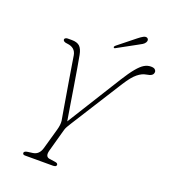

<svg xmlns="http://www.w3.org/2000/svg" viewBox="-153 -969 954 1079"><g transform="rotate(20 324.0 -429.0)"><path d="M309.5 -11.5Q309 0 288.5 0H122Q108 0 108 -11Q108.5 -21.5 129 -24.5L158.5 -28.5Q195.5 -33.5 207.5 -76L242 -198Q251.5 -231.5 248.5 -254Q244 -278 237.8 -316Q231.5 -354 224 -398.2Q216.5 -442.5 209.2 -486Q202 -529.5 196.2 -565.5Q190.5 -601.5 187 -622.5Q179.5 -667 130.5 -672Q105 -674 104.5 -688Q104 -692.5 109.5 -696.2Q115 -700 122.5 -700H148Q179 -700 194.8 -685.5Q210.5 -671 217 -636Q222 -609.5 230 -562.8Q238 -516 247 -460.5Q256 -405 264.5 -352.2Q273 -299.5 279.5 -261.5L480.5 -584Q511.5 -633.5 534.8 -661.5Q558 -689.5 577.2 -700.8Q596.5 -712 616.5 -712Q634 -712 641 -705.5Q648 -699 648 -691Q648 -678.5 638.5 -671.2Q629 -664 606 -660.5Q582.5 -657 556.8 -636.5Q531 -616 498.5 -565L304 -257.5Q294 -241.5 288.2 -231.5Q282.5 -221.5 279 -210L241 -72.5Q230.5 -33.5 258.5 -29.5L293.5 -24.5Q310 -22 309.5 -11.5ZM489 -834Q506.5 -848 518.2 -854.2Q530 -860.5 539 -857.5Q546.5 -854.5 548.2 -847Q550 -839.5 545 -831Q539.5 -822 529.8 -816Q520 -810 507.5 -803.5L392.5 -740.5Q385.5 -736.5 383 -741.5Q381 -744.5 383.5 -748Q386 -751.5 389.5 -754.5Z"/></g></svg>

Font: Fraunces 72pt SuperSoft Thin
Style: Italic
Weight: 100
Italic angle: -16°
Version: Version 1.000;[b76b70a41]